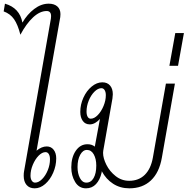

<svg xmlns="http://www.w3.org/2000/svg" viewBox="-51 -1015 1021 1045"><path d="M278 -938Q278 -928 277 -922L148 -195Q176 -218 203 -218Q227 -218 241 -200Q255 -182 255 -153Q255 -113 238.5 -75Q222 -37 195 -13.5Q168 10 138 10Q109 10 93.5 -8.5Q78 -27 78 -58Q78 -74 80 -83L226 -914Q227 -919 227 -927Q227 -955 203 -955Q166 -955 129 -920.5Q92 -886 60 -826Q46 -881 25.5 -910.5Q5 -940 -31 -953L-24 -995Q56 -972 71 -892Q97 -937 135 -966Q173 -995 214 -995Q244 -995 261 -980Q278 -965 278 -938ZM115 -59Q115 -42 122 -31.5Q129 -21 140 -21Q159 -21 178 -40Q197 -59 209 -88.5Q221 -118 221 -148Q221 -166 214.5 -176.5Q208 -187 197 -187Q178 -187 159 -167.5Q140 -148 127.5 -118Q115 -88 115 -59Z M901 -560 830 -157Q816 -76 770.5 -33Q725 10 653 10Q603 10 564.5 -15Q526 -40 503 -83L502 -75Q493 -36 471.5 -13Q450 10 417 10Q379 10 358 -24.5Q337 -59 337 -104Q337 -159 361.5 -194.5Q386 -230 425 -230Q449 -230 465 -217L493 -368Q482 -355 467.5 -346.5Q453 -338 438 -338Q413 -338 399.5 -357Q386 -376 386 -406Q386 -446 403 -483.5Q420 -521 448 -544Q476 -567 506 -567Q533 -567 548 -549.5Q563 -532 563 -502Q563 -495 561 -479L511 -195Q510 -191 510 -183Q510 -154 528 -118Q546 -82 578.5 -56.5Q611 -31 652 -31Q704 -31 737 -63.5Q770 -96 781 -157L852 -560ZM525 -497Q525 -514 518.5 -524.5Q512 -535 501 -535Q482 -535 463 -516Q444 -497 432 -467.5Q420 -438 420 -408Q420 -390 426 -379.5Q432 -369 443 -369Q462 -369 481 -388.5Q500 -408 512.5 -438Q525 -468 525 -497ZM473 -114Q473 -150 459.5 -174.5Q446 -199 422 -199Q400 -199 385.5 -172.5Q371 -146 371 -106Q371 -71 384 -46Q397 -21 419 -21Q444 -21 458.5 -46Q473 -71 473 -114Z M903 -835H950L918 -657H871Z"/></svg>

Font: KoHo Light
Style: Italic
Weight: 300
Italic angle: -10°
Version: Version 1.000; ttfautohint (v1.6)